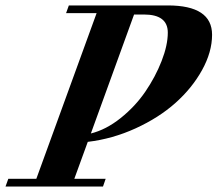

<svg xmlns="http://www.w3.org/2000/svg" viewBox="-69 -683 796 703"><path d="M-48.8 0 -38.6 -28.3H64L284.7 -634.8H172.9L183.1 -663.1H545.4Q707.5 -663.1 707.5 -555.7Q707.5 -492.7 670.9 -426.5Q634.3 -360.4 573.5 -306.2Q512.7 -252 427.7 -213.1Q342.8 -174.3 252.4 -163.6L203.1 -28.3H317.9L308.1 0ZM458 -629.9H421.9L263.7 -194.3Q319.3 -208 372.8 -250.7Q426.3 -293.5 463.1 -347.4Q500 -401.4 522.7 -459.5Q545.4 -517.6 545.4 -563.5Q545.4 -629.9 458 -629.9Z"/></svg>

Font: Elstob
Style: Bold Italic
Weight: 700
Italic angle: -20°
Designer: Peter S. Baker
Version: Version 1.015